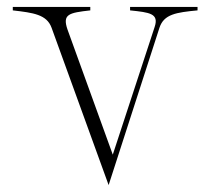

<svg xmlns="http://www.w3.org/2000/svg" viewBox="-20 -520 608 555"><path d="M551 -490V-500H356V-490C413 -484 440 -481 427 -442L306 -73L175 -435C160 -479 179 -483 241 -490V-500H17V-490C77 -483 115 -478 129 -440L294 15L441 -440C454 -479 489 -484 551 -490Z"/></svg>

Font: Sprat Condensed Thin
Style: Regular
Weight: 100
Width: 3
Designer: Ethan Nakache
Foundry: Collletttivo
Version: Version 2.000;Glyphs 3.2 (3217)